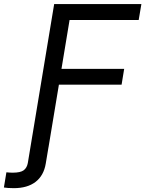

<svg xmlns="http://www.w3.org/2000/svg" viewBox="-114 -748 738 975"><path d="M-94.2 204.1 -81.5 127Q-73.7 127.9 -64.5 128.4Q-55.2 128.9 -49.8 128.9Q-9.8 128.9 6.6 116.5Q22.9 104 27.3 79.6L50.8 -62.5H142.6L118.2 83.5Q107.9 144 66.4 175.8Q24.9 207.5 -43.9 207.5Q-60.1 207.5 -73.5 206.5Q-86.9 205.6 -94.2 204.1ZM40.5 0 161.1 -727.5H604L590.3 -646.5H239.3L198.2 -398.4H516.6L503.4 -317.9H185.1L132.3 0Z"/></svg>

Font: Inter 17pt
Style: Italic
Weight: 400
Italic angle: -9.3988°
Version: Version 4.001;git-66647c0bb